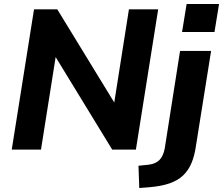

<svg xmlns="http://www.w3.org/2000/svg" viewBox="-20 -752 1121 965"><path d="M39 0 151 -705H268L567 -216H551L628 -705H775L663 0H544L247 -486H263L186 0ZM895 -591 918 -732H1081L1058 -591ZM680 193 676 81 725 76Q762 72 781.5 52Q801 32 808 -6L885 -496H1041L965 -20Q958 31 942 68.5Q926 106 899 131Q872 156 831 170Q790 184 731 189Z"/></svg>

Font: Nunito Sans 10pt ExtraBold
Style: Italic
Weight: 800
Italic angle: -9°
Designer: Vernon Adams
Foundry: Vernon Adams
Version: Version 3.101;gftools[0.9.27]